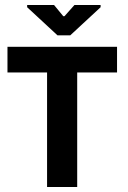

<svg xmlns="http://www.w3.org/2000/svg" viewBox="-20 -751 512 771"><path d="M290 -545V0H169V-545ZM10 -460V-563H450V-460ZM211 -609 89 -722V-731H197L234 -686H239L279 -731H384V-722L262 -609Z"/></svg>

Font: Darker Grotesque ExtraBold
Style: Regular
Weight: 800
Designer: Gabriel Lam
Foundry: TypeRant
Version: Version 1.000;gftools[0.9.28]